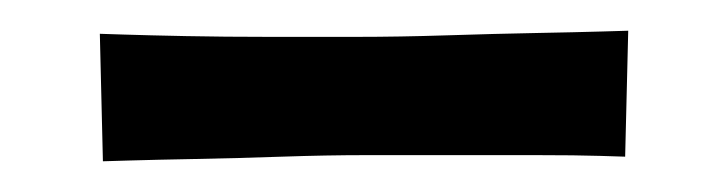

<svg xmlns="http://www.w3.org/2000/svg" viewBox="-20 18 473 125"><path d="M47 123 45 40Q45 40 60.5 40.5Q76 41 101 41.5Q126 42 155 42Q184 42 212 42Q240 42 271 41Q302 40 328.5 39.5Q355 39 372 38.5Q389 38 389 38L387 120Q387 120 371 119.5Q355 119 329.5 119Q304 119 274.5 119Q245 119 218 119Q193 119 163.5 120Q134 121 107.5 121.5Q81 122 64 122.5Q47 123 47 123Z"/></svg>

Font: Truculenta
Style: Bold
Weight: 700
Designer: Ivan Castro, Eva Sanz & Omnibus-Type Team
Foundry: Omnibus-Type
Version: Version 1.002